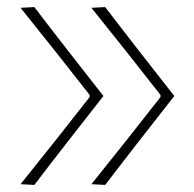

<svg xmlns="http://www.w3.org/2000/svg" viewBox="-20 -520 547 542"><path d="M277 2 238 0Q337 -123 433 -246V-252Q337 -375 238 -498L277 -500Q325 -437 373.8 -374.5Q422.5 -312 472 -249Q422.5 -186 373.8 -123.5Q325 -61 277 2ZM77 2 38 0Q137 -123 233 -246V-252Q137 -375 38 -498L77 -500Q125 -437 173.8 -374.5Q222.5 -312 272 -249Q222.5 -186 173.8 -123.5Q125 -61 77 2Z"/></svg>

Font: Commissioner Flair Thin
Style: Regular
Weight: 100
Designer: Kostas Bartsokas
Foundry: Kostas Bartsokas
Version: Version 1.000; ttfautohint (v1.8.3)